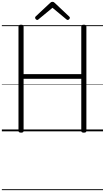

<svg xmlns="http://www.w3.org/2000/svg" viewBox="-20 -1414 1129 2067"><path d="M207 14Q179 14 179 -5V-1129Q179 -1139 186 -1143.5Q193 -1148 207 -1148Q234 -1148 234 -1129V-616H855V-1129Q855 -1139 862 -1143.5Q869 -1148 882 -1148Q910 -1148 910 -1129V-5Q910 5 903.5 9.5Q897 14 882 14Q855 14 855 -5V-566H234V-5Q234 5 227.5 9.5Q221 14 207 14ZM381 -1199Q373 -1199 365.5 -1207Q358 -1215 358 -1223Q358 -1226 359 -1229Q360 -1232 363 -1236L519 -1382Q525 -1388 530.5 -1391Q536 -1394 545 -1394Q554 -1394 559 -1391Q564 -1388 570 -1382L726 -1235Q730 -1232 731 -1228.5Q732 -1225 732 -1222Q732 -1214 724.5 -1206.5Q717 -1199 709 -1199Q704 -1199 700.5 -1201.5Q697 -1204 692 -1208L545 -1330L397 -1208Q393 -1204 389.5 -1201.5Q386 -1199 381 -1199ZM0 623H1089V633H0ZM0 -20H1089V0H0ZM0 -505H1089V-500H0ZM0 -1143H1089V-1133H0Z"/></svg>

Font: Playwrite CL Guides
Style: Regular
Weight: 400
Designer: Veronika Burian, José Scaglione
Foundry: TypeTogether
Version: Version 1.003